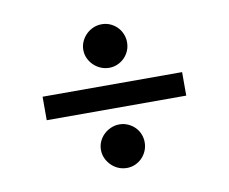

<svg xmlns="http://www.w3.org/2000/svg" viewBox="-58 -649 701 589"><g transform="rotate(-10 293.0 -354.0)"><path d="M75.7 -390.6H510.3V-317.4H75.7ZM223.6 -510.3Q223.6 -523.9 229.2 -536.4Q234.9 -548.8 244.4 -558.1Q253.9 -567.4 266.4 -572.8Q278.8 -578.1 293 -578.1Q306.6 -578.1 318.8 -572.8Q331.1 -567.4 340.3 -558.1Q349.6 -548.8 354.7 -536.4Q359.9 -523.9 359.9 -510.3Q359.9 -496.1 354.7 -483.9Q349.6 -471.7 340.3 -462.4Q331.1 -453.1 318.8 -447.8Q306.6 -442.4 293 -442.4Q278.8 -442.4 266.4 -447.8Q253.9 -453.1 244.4 -462.4Q234.9 -471.7 229.2 -483.9Q223.6 -496.1 223.6 -510.3ZM223.6 -198.7Q223.6 -212.4 229.2 -224.9Q234.9 -237.3 244.4 -246.3Q253.9 -255.4 266.4 -260.7Q278.8 -266.1 293 -266.1Q306.6 -266.1 318.8 -260.7Q331.1 -255.4 340.3 -246.3Q349.6 -237.3 354.7 -224.9Q359.9 -212.4 359.9 -198.7Q359.9 -184.6 354.7 -172.4Q349.6 -160.2 340.3 -150.6Q331.1 -141.1 318.8 -135.7Q306.6 -130.4 293 -130.4Q278.8 -130.4 266.4 -135.7Q253.9 -141.1 244.4 -150.6Q234.9 -160.2 229.2 -172.4Q223.6 -184.6 223.6 -198.7Z"/></g></svg>

Font: Andika Am
Style: Regular
Weight: 400
Designer: Victor Gaultney, Annie Olsen, Julie Remington, Don Collingsworth, Eric Hays, Becca Hirsbrunner
Foundry: SIL International
Version: Version 5.000